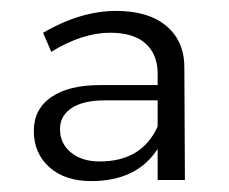

<svg xmlns="http://www.w3.org/2000/svg" viewBox="-20 -788 419 352"><path d="M269 -458V-515Q231 -456 147 -456Q99 -456 70.5 -481.5Q42 -507 42 -548Q42 -588 74 -610Q106 -632 163 -632H269V-656Q268 -690 246 -709Q224 -728 182 -728Q131 -728 74 -693L59 -728Q128 -768 193 -768Q253 -768 286 -739.5Q319 -711 318 -661L319 -458ZM269 -556V-604H172Q133 -604 111.5 -590Q90 -576 90 -551Q90 -525 110 -508.5Q130 -492 163 -492Q240 -492 269 -556Z"/></svg>

Font: TypoPRO Montserrat
Style: Regular
Weight: 300
Designer: Julieta Ulanovsky
Foundry: Julieta Ulanovsky
Version: Version 6.001